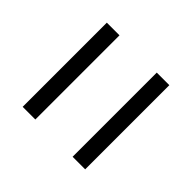

<svg xmlns="http://www.w3.org/2000/svg" viewBox="-57 -692 734 734"><g transform="rotate(-45 310.0 -325.0)"><path d="M82.5 -425.5H537.5V-494H82.5ZM82.5 -156H537.5V-224H82.5Z"/></g></svg>

Font: Monaspace Argon Light
Style: Regular
Weight: 300
Designer: Riley Cran & the Lettermatic Team
Foundry: Lettermatic
Version: Version 1.000 (Monaspace Argon)